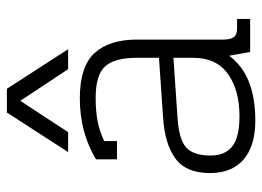

<svg xmlns="http://www.w3.org/2000/svg" viewBox="-122 -625 762 558"><g transform="rotate(-90 259.0 -346.0)"><path d="M211 -707H280L395 -529H337L245 -668L154 -529H96ZM35 -117Q35 -186 77 -217Q119 -248 196 -253L370 -265V-330Q370 -394 345 -421.5Q320 -449 254 -449Q213 -449 184 -443Q155 -437 128 -424V-387H75V-448Q153 -495 252 -495Q345 -495 384 -452Q423 -409 423 -329V-78Q423 -56 430.5 -47Q438 -38 455 -38H483V0H387L376 -61Q320 15 188 15Q114 15 74.5 -19Q35 -53 35 -117ZM370 -165V-223L195 -211Q133 -207 109.5 -186Q86 -165 86 -115Q86 -73 112.5 -52Q139 -31 200 -31Q276 -31 323 -64.5Q370 -98 370 -165Z"/></g></svg>

Font: Pridi ExtraLight
Style: Regular
Weight: 275
Designer: Katatrad Team
Foundry: CadsonDemak
Version: Version 1.001